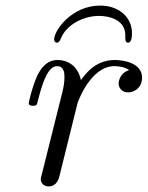

<svg xmlns="http://www.w3.org/2000/svg" viewBox="-20 -657 529 688"><path d="M453 -538C453 -597 404 -637 339 -637C237 -637 174 -548 174 -516C174 -507 180 -504 184 -504C191 -504 196 -513 198 -519C218 -569 279 -600 335 -600C370 -600 429 -587 429 -531V-520C429 -511 431 -504 439 -504C450 -504 453 -521 453 -538ZM83 -288C83 -278 93 -278 98 -278C111 -278 112 -279 117 -301C135 -371 154 -420 185 -420C211 -420 211 -391 211 -380C211 -364 208 -345 204 -329L129 -29C127 -23 126 -18 126 -15C126 -4 134 11 154 11C184 11 191 -18 193 -26L258 -288C259 -291 304 -420 390 -420C395 -420 423 -420 443 -406C408 -395 405 -363 405 -358C405 -345 414 -326 440 -326C458 -326 489 -340 489 -379C489 -431 424 -442 391 -442C322 -442 286 -392 270 -370C259 -423 220 -442 187 -442C151 -442 131 -419 115 -389C96 -349 83 -290 83 -288Z"/></svg>

Font: CMU Serif
Style: Italic
Weight: 500
Italic angle: -14.04°
Version: Version 0.7.0